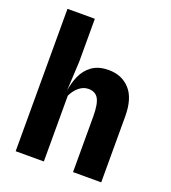

<svg xmlns="http://www.w3.org/2000/svg" viewBox="-141 -885 882 989"><g transform="rotate(20 300.0 -390.0)"><path d="M58.5 0V-780.5H208.5V-545.5L200.5 -390L205 -346L200 -381.5Q206 -426.5 223.8 -466.8Q241.5 -507 276.5 -532Q311.5 -557 367.5 -557Q439 -557 483.2 -508.8Q527.5 -460.5 527.5 -361.5V0H373V-303.5Q373 -372 356.8 -401Q340.5 -430 302 -430Q274.5 -430 251 -410.8Q227.5 -391.5 213 -360.5V0Z"/></g></svg>

Font: Spline Sans Mono
Style: Bold
Weight: 700
Designer: Eben Sorkin, Mirko Velimirovic
Foundry: Sorkin Type
Version: Version 1.004